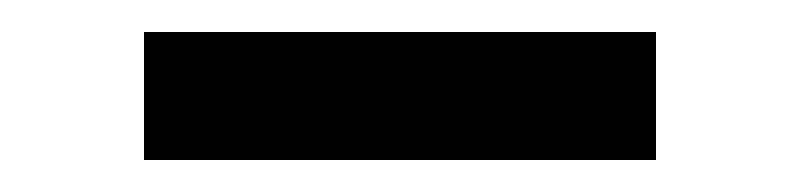

<svg xmlns="http://www.w3.org/2000/svg" viewBox="-20 -343 500 120"><path d="M390 -323V-243H70V-323Z"/></svg>

Font: Simpel Medium
Style: Regular
Weight: 500
Designer: Janko Jovanovic
Version: Version 1.048;PS 001.048;hotconv 1.0.88;makeotf.lib2.5.64775